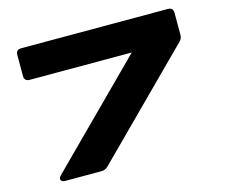

<svg xmlns="http://www.w3.org/2000/svg" viewBox="-105 -891 1209 1032"><g transform="rotate(-15 500.0 -375.0)"><path d="M136.7 0H338.4C353 0 364.7 -5.4 374.5 -15.1L922.4 -563C933.1 -573.7 937.5 -584.5 937.5 -599.1V-720.7C937.5 -739.7 927.2 -750 908.2 -750H91.8C72.8 -750 62.5 -739.7 62.5 -720.7V-603.5C62.5 -584.5 72.8 -574.2 91.8 -574.2H660.2L122.1 -36.1C104 -18.1 110.8 0 136.7 0Z"/></g></svg>

Font: Gyrotrope Black
Style: Regular
Weight: 900
Designer: David Moles
Version: Version 1.003;Glyphs 3.3.1 (3343)